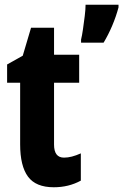

<svg xmlns="http://www.w3.org/2000/svg" viewBox="-20 -780 520 810"><path d="M250 -115Q266 -115 283.5 -119.5Q301 -124 321 -133V-18Q270 10 207 10Q131 10 98 -35Q65 -80 65 -171V-431H10V-508L76 -545L111 -663H208V-549H314V-431H208V-170Q208 -115 250 -115ZM480 -749Q470 -711 453.5 -672Q437 -633 417 -600H322V-613Q326 -629 330 -656.5Q334 -684 337.5 -712.5Q341 -741 341 -760H480Z"/></svg>

Font: Noto Sans Sinhala ExtraCondensed ExtraBold
Style: Regular
Weight: 800
Width: 2
Designer: Jelle Bosma - Monotype Design Team
Foundry: Monotype Imaging Inc.
Version: Version 2.006; ttfautohint (v1.8.4.7-5d5b)